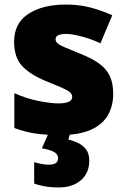

<svg xmlns="http://www.w3.org/2000/svg" viewBox="-20 -676 557 843"><path d="M477 -263Q477 -211 453.5 -170Q430 -129 378.5 -106Q327 -83 243 -83Q184 -83 137.5 -89.5Q91 -96 43 -114V-267Q96 -243 150 -232.5Q204 -222 235 -222Q297 -222 297 -250Q297 -262 287 -271Q277 -280 251.5 -291Q226 -302 179 -321Q110 -350 76 -387.5Q42 -425 42 -493Q42 -574 104.5 -615Q167 -656 270 -656Q325 -656 373 -644Q421 -632 473 -609L421 -486Q380 -505 338 -516Q296 -527 271 -527Q224 -527 224 -504Q224 -494 232.5 -486Q241 -478 265 -468Q289 -458 335 -439Q383 -420 414.5 -397.5Q446 -375 461.5 -343.5Q477 -312 477 -263ZM372 30Q372 83 335.5 115Q299 147 238 147Q204 147 176 142Q148 137 130 130V36Q147 41 163 44Q179 47 195 47Q235 47 235 19Q235 2 218.5 -8Q202 -18 164 -25L194 -93H289L280 -63Q300 -59 321.5 -49Q343 -39 357.5 -20.5Q372 -2 372 30Z"/></svg>

Font: Noto Sans Kannada UI Black
Style: Regular
Weight: 900
Designer: Jelle Bosma - Monotype Design Team
Foundry: Monotype Imaging Inc.
Version: Version 2.005; ttfautohint (v1.8.4.7-5d5b)